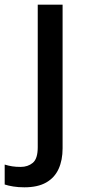

<svg xmlns="http://www.w3.org/2000/svg" viewBox="-78 -559 370 819"><path d="M26 240Q0 240 -21.5 236.5Q-43 233 -58 228V143Q-42 148 -26 150.5Q-10 153 10 153Q41 153 62 135.5Q83 118 83 69V-539H189V74Q189 124 172 161.5Q155 199 119 219.5Q83 240 26 240Z"/></svg>

Font: Noto Sans Vithkuqi Medium
Style: Regular
Weight: 500
Version: Version 1.001